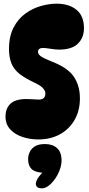

<svg xmlns="http://www.w3.org/2000/svg" viewBox="-20 -756 487 1045"><path d="M188 3Q145 3 104 -10Q63 -23 36.5 -51Q10 -79 10 -122Q10 -166 37 -191.5Q64 -217 124 -217Q141 -217 162 -215.5Q183 -214 191 -214Q227 -214 227 -247Q227 -262 213 -277Q199 -292 164 -308Q115 -331 85.5 -354.5Q56 -378 42.5 -410.5Q29 -443 29 -489Q29 -559 54 -606.5Q79 -654 118.5 -682.5Q158 -711 203 -723.5Q248 -736 287 -736Q356 -736 396.5 -702.5Q437 -669 437 -603Q437 -551 404 -518.5Q371 -486 302 -486Q282 -486 255 -490.5Q228 -495 214 -495Q187 -495 187 -474Q187 -461 202 -450Q217 -439 257 -423Q349 -388 382 -338.5Q415 -289 415 -221Q415 -154 386 -103.5Q357 -53 306 -25Q255 3 188 3ZM271 229Q238 269 208 269Q175 269 175 243Q175 235 182 221Q189 207 210 184Q168 181 150.5 162.5Q133 144 133 110Q133 91 141.5 72Q150 53 170 40.5Q190 28 225 28Q266 28 290.5 50Q315 72 315 118Q315 144 303 174Q291 204 271 229Z"/></svg>

Font: DynaPuff Condensed
Style: Bold
Weight: 700
Width: 3
Designer: Toshi Omagari, Jennifer Daniel
Foundry: Google Fonts
Version: Version 2.000; ttfautohint (v1.8.4.7-5d5b)